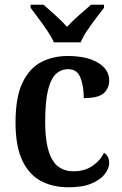

<svg xmlns="http://www.w3.org/2000/svg" viewBox="-20 -786 519 816"><path d="M271 10Q204 10 153.5 -17Q103 -44 74.5 -104.5Q46 -165 46 -265Q46 -373 75.5 -434.5Q105 -496 155 -522Q205 -548 267 -548Q349 -548 396.5 -519.5Q444 -491 444 -444Q444 -411 421 -390Q398 -369 336 -369Q336 -419 322 -455.5Q308 -492 270 -492Q240 -492 218 -472Q196 -452 184 -403Q172 -354 172 -266Q172 -163 200.5 -110.5Q229 -58 293 -58Q339 -58 372.5 -80.5Q406 -103 422 -137Q444 -122 444 -94Q444 -71 426 -47Q408 -23 370 -6.5Q332 10 271 10ZM209 -606Q199 -629 181 -655.5Q163 -682 143.5 -708Q124 -734 110 -753V-766H165Q187 -747 215.5 -721Q244 -695 265 -672Q286 -695 315.5 -721Q345 -747 367 -766H422V-753Q407 -734 387.5 -708Q368 -682 350 -655.5Q332 -629 323 -606Z"/></svg>

Font: Noto Serif Tamil SemiCondensed SemiBold
Style: Regular
Weight: 600
Width: 4
Designer: Indian Type Foundry, Tom Grace, and the Monotype Design Team
Foundry: Monotype Imaging Inc.
Version: Version 2.004; ttfautohint (v1.8.4.7-5d5b)